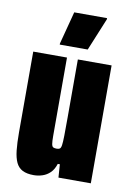

<svg xmlns="http://www.w3.org/2000/svg" viewBox="-82 -757 563 818"><g transform="rotate(10 199.5 -348.5)"><path d="M122 8Q92 8 73.5 -1.5Q55 -11 45.5 -31Q36 -51 32.5 -83Q29 -115 29 -161V-510H175V-236Q175 -195 175 -171Q175 -147 177 -136Q179 -125 184.5 -122.5Q190 -120 199 -120Q207 -120 212 -123Q217 -126 219 -138.5Q221 -151 221.5 -180Q222 -209 222 -259V-510H368V0H228L224 -57H215Q207 -32 192.5 -18Q178 -4 159.5 2Q141 8 122 8ZM135 -559V-564L172 -705H314V-700L256 -559Z"/></g></svg>

Font: Saira ExtraCondensed Black
Style: Regular
Weight: 900
Width: 2
Designer: Hector Gatti with collaboration of the Omnibus-Type team
Foundry: Omnibus-Type
Version: Version 1.101